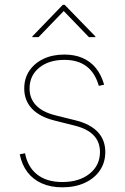

<svg xmlns="http://www.w3.org/2000/svg" viewBox="-20 -781 528 812"><path d="M243.7 11.2Q194.3 11.2 157 -5.4Q119.6 -22 95.9 -53.2Q72.3 -84.5 63.5 -128.4L85.9 -132.8Q97.2 -74.2 137.5 -42.7Q177.7 -11.2 243.7 -11.2Q314.9 -11.2 358.9 -46.4Q402.8 -81.5 402.8 -138.2Q402.8 -180.7 376.2 -208.5Q349.6 -236.3 296.9 -249.5L211.4 -271Q147.9 -286.6 115.2 -321.3Q82.5 -356 82.5 -406.7Q82.5 -449.7 104.2 -481.9Q126 -514.2 164.1 -532.2Q202.1 -550.3 252.4 -550.3Q295.4 -550.3 328.9 -535.9Q362.3 -521.5 385.3 -493.4Q408.2 -465.3 420.4 -422.9L397.9 -418Q382.3 -472.7 346.2 -500.2Q310.1 -527.8 252.4 -527.8Q186.5 -527.8 145.8 -494.6Q105 -461.4 105 -406.7Q105 -364.3 132.6 -335.4Q160.2 -306.6 215.3 -293L301.8 -271.5Q361.8 -256.3 393.6 -222.7Q425.3 -189 425.3 -138.2Q425.3 -93.8 402.3 -60.1Q379.4 -26.4 338.4 -7.6Q297.4 11.2 243.7 11.2ZM143.1 -624H116.7V-627L245.6 -760.7H253.4L383.3 -627V-624H356L249.5 -734.4Z"/></svg>

Font: Inter 16pt Thin
Style: Regular
Weight: 250
Version: Version 4.001;git-66647c0bb